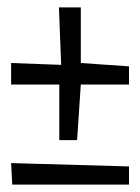

<svg xmlns="http://www.w3.org/2000/svg" viewBox="-20 -618 379 518"><path d="M140 -390H10V-448L145 -443L139 -598H198V-448L328 -439V-390H198L188 -240H140ZM10 -178 328 -169V-120H13Z"/></svg>

Font: Bahianita
Style: Regular
Weight: 400
Designer: Pablo Cosgaya & Dani Raskovsky
Foundry: Pablo Cosgaya & Dani Raskovsky
Version: Version 1.008